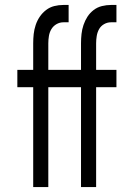

<svg xmlns="http://www.w3.org/2000/svg" viewBox="-20 -755 540 775"><path d="M114 0V-403H50V-473H114V-580Q114 -599 116 -617.5Q118 -636 124 -654Q130 -672 140.5 -687.5Q151 -703 166 -714.5Q181 -726 199 -730.5Q217 -735 236 -735H257V-665H236Q221 -665 208 -657.5Q195 -650 187.5 -637.5Q180 -625 177.5 -610Q175 -595 175 -580V-473H307V-580Q307 -599 309 -617.5Q311 -636 317 -654Q323 -672 333 -687.5Q343 -703 358 -714.5Q373 -726 391.5 -730.5Q410 -735 428 -735H450V-665H428Q413 -665 400 -657.5Q387 -650 380 -637.5Q373 -625 370.5 -610Q368 -595 368 -580V-473H450V-403H368V0H307V-403H175V0Z"/></svg>

Font: Iosevka Algr
Style: Regular
Weight: 400
Monospace: yes
Designer: Belleve Invis
Foundry: Belleve Invis
Version: Version 26.0.2; ttfautohint (v1.8.3)